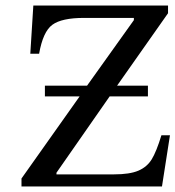

<svg xmlns="http://www.w3.org/2000/svg" viewBox="-20 -677 637 697"><path d="M597 -186 568 0H58V-29L269 -327H143V-366H296L466 -604V-612H285Q204 -612 170 -587Q136 -562 122 -482H90L101 -657H590V-629L405 -366H517V-327H378L185 -50V-44H394Q451 -44 482.5 -57.5Q514 -71 531 -99Q548 -127 566 -186Z"/></svg>

Font: myMathFont
Style: Regular
Weight: 400
Designer: Ross Mills, John Hudson & Paul Hanslow, Tiro Typeworks Ltd; with prior portions MicroPress Inc., and Coen Hoffman. Math 
Foundry: Tiro Typeworks Ltd
Version: Version 2.13 b171